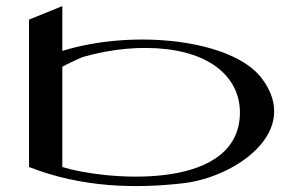

<svg xmlns="http://www.w3.org/2000/svg" viewBox="-20 -616 966 635"><path d="M845 -357.9C748.4 -484.5 424.1 -521.1 186.1 -447.7V-595.8L76 -551.2V-63.7C252.1 5.6 433.1 8 587.9 -10.2C757.8 -30.1 980.5 -180.7 845 -357.9ZM772.9 -227.5C753.7 21 316.3 -22.4 186.1 -63.7V-395.5C223.1 -414.8 254.1 -427.6 253.3 -427.3C350.4 -455.3 447.5 -463.3 531.2 -453.4C701.8 -433.2 781.5 -339 772.9 -227.5Z"/></svg>

Font: Novoposelensky
Style: Regular
Weight: 400
Designer: Sasha Pavljenko
Version: Version 1.002;Fontself Maker 3.5.4